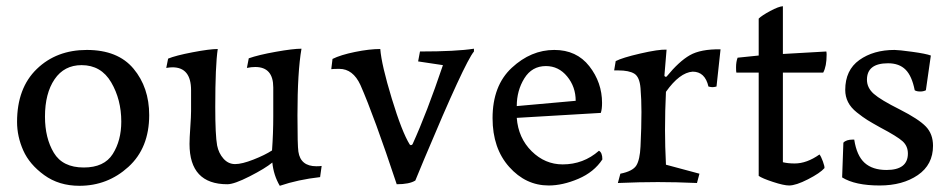

<svg xmlns="http://www.w3.org/2000/svg" viewBox="-20 -587 3053 619"><path d="M35 -194Q35 -303 98.5 -364.5Q162 -426 260 -426Q360 -426 410.5 -365.5Q461 -305 461 -216Q461 -110 394 -49Q327 12 236 12Q170 12 122.5 -22.5Q75 -57 55 -102Q35 -147 35 -194ZM243 -377Q187 -377 156 -331.5Q125 -286 125 -211Q125 -142 153.5 -94.5Q182 -47 250 -47Q316 -47 343.5 -90.5Q371 -134 371 -195Q371 -266 338.5 -321.5Q306 -377 243 -377Z M713 7Q591 7 591 -123Q591 -141 593.5 -176.5Q596 -212 596 -229V-296Q596 -370 536 -370Q528 -370 516 -368L522 -398Q546 -408 601 -418.5Q656 -429 682 -429Q674 -376 674 -242Q674 -151 680 -118Q685 -93 700.5 -75.5Q716 -58 738 -58Q760 -58 797 -72.5Q834 -87 857 -102Q861 -157 861 -212V-305Q861 -371 803 -371Q790 -371 776 -368L782 -399Q813 -410 869 -420Q925 -430 952 -430Q939 -356 939 -215Q939 -117 942 -98Q949 -51 1000 -51Q1010 -51 1017 -52L1012 -16Q941 -8 882 12Q862 -22 858 -63Q835 -44 785 -18.5Q735 7 713 7Z M1142 -313Q1118 -365 1074 -365Q1054 -365 1048 -364L1052 -397Q1078 -410 1124.5 -419.5Q1171 -429 1206 -429Q1210 -378 1243 -269.5Q1276 -161 1301 -121L1304 -119Q1308 -119 1310 -122Q1356 -223 1408 -377L1328 -389L1334 -421Q1451 -421 1508 -430V-421Q1478 -385 1348 -75L1319 -5Q1300 7 1259 7Q1186 -213 1142 -313Z M1922 -73Q1895 -32 1844.5 -10.5Q1794 11 1749 11Q1675 11 1621.5 -49Q1568 -109 1568 -206Q1568 -311 1630 -368.5Q1692 -426 1767 -426Q1839 -426 1880 -373.5Q1921 -321 1921 -255Q1921 -235 1917 -223L1646 -207Q1651 -142 1694 -99.5Q1737 -57 1794 -57Q1861 -57 1911 -101Q1922 -95 1922 -73ZM1646 -245 1836 -262Q1836 -307 1808.5 -340.5Q1781 -374 1740 -374Q1695 -374 1670.5 -334.5Q1646 -295 1646 -245Z M2127 -56 2235 -27 2227 3Q2159 0 2101 0Q2043 0 1972 3L1980 -27Q2020 -35 2031.5 -53.5Q2043 -72 2045 -115Q2048 -176 2048 -226Q2048 -267 2045 -303Q2042 -339 2025 -349.5Q2008 -360 1973 -360H1960L1965 -390Q1986 -401 2044.5 -414.5Q2103 -428 2129 -427L2122 -343Q2124 -338 2129 -340Q2169 -389 2204 -409Q2239 -429 2303 -428L2290 -308Q2282 -306 2277 -306Q2272 -306 2264 -308Q2253 -356 2213 -356Q2171 -353 2127 -291Q2124 -231 2124 -167Q2124 -116 2127 -56Z M2504 -567V-413L2644 -421Q2645 -418 2645 -411Q2645 -373 2634 -353H2504V-64Q2520 -60 2542 -60Q2581 -60 2622 -89Q2627 -83 2633 -66.5Q2639 -50 2638 -45Q2624 -29 2585 -9Q2546 11 2524 11Q2507 11 2472 -0.5Q2437 -12 2426 -20V-353H2354Q2353 -356 2353 -370Q2353 -388 2358 -401L2426 -408V-527Q2436 -537 2463 -551.5Q2490 -566 2504 -567Z M2981 -408 2965 -296Q2957 -292 2947 -292Q2935 -292 2929 -296Q2920 -342 2899.5 -362.5Q2879 -383 2843 -383Q2775 -383 2775 -330Q2775 -304 2797 -284.5Q2819 -265 2881 -234Q2942 -203 2965 -179Q2988 -155 2988 -117Q2988 -56 2939 -22.5Q2890 11 2816 11Q2737 11 2695 -15L2699 -127Q2708 -137 2730 -137H2734Q2742 -85 2767.5 -62Q2793 -39 2838 -39Q2907 -39 2907 -92Q2907 -116 2890 -131.5Q2873 -147 2818 -176Q2791 -191 2776.5 -200Q2762 -209 2742.5 -224.5Q2723 -240 2714 -258Q2705 -276 2705 -297Q2705 -361 2750.5 -393.5Q2796 -426 2864 -426Q2877 -426 2921 -420Q2965 -414 2981 -408Z"/></svg>

Font: Darwin Serif Regular ALPHA
Style: Regular
Weight: 400
Designer: Emily de Oliveira Santos
Version: Version 0.1